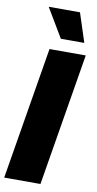

<svg xmlns="http://www.w3.org/2000/svg" viewBox="-103 -996 527 1039"><g transform="rotate(10 160.0 -476.0)"><path d="M319.8 -727.5 199.2 0H0L120.6 -727.5ZM171.4 -793 76.7 -952.1H248.5L300.3 -793Z"/></g></svg>

Font: Inter 20pt Black
Style: Italic
Weight: 900
Italic angle: -9.3988°
Version: Version 4.001;git-66647c0bb